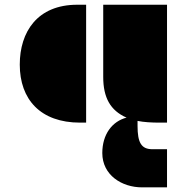

<svg xmlns="http://www.w3.org/2000/svg" viewBox="-20 -518 789 811"><path d="M412.1 128.4C412.1 221.2 494.1 273.4 580.1 273.4H685.5V112.3H624C577.1 112.3 561 85 561 13.7V-7.3C587.4 -2 618.7 0 654.8 0H685.5V-498H416V-192.9C416 -105.5 446.3 -51.3 513.7 -21.5H515.6C453.6 -5.9 412.1 49.8 412.1 128.4ZM63.5 -245.1C63.5 -98.6 150.4 0 318.4 0H343.8V-498H306.2C137.7 -498 63.5 -383.3 63.5 -245.1Z"/></svg>

Font: Plaster
Style: Regular
Weight: 400
Designer: Eben Sorkin
Foundry: Eben Sorkin
Version: Version 1.007